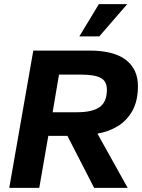

<svg xmlns="http://www.w3.org/2000/svg" viewBox="-20 -914 691 934"><path d="M25 0 142 -668H414Q534 -668 592.5 -622.5Q651 -577 651 -496Q651 -423 624 -375Q597 -327 552.5 -300Q508 -273 454 -264L601 0H438L308 -253H215L171 0ZM236 -368H355Q429 -368 464.5 -393Q500 -418 500 -478Q500 -519 470 -535Q440 -551 375 -551H267ZM366 -737 461 -894H599L463 -737Z"/></svg>

Font: Gantari
Style: Bold Italic
Weight: 700
Italic angle: -10°
Designer: Anugrah Pasau
Foundry: Lafontype
Version: Version 1.000; ttfautohint (v1.8.4.7-5d5b)